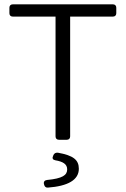

<svg xmlns="http://www.w3.org/2000/svg" viewBox="-20 -645 580 886"><path d="M236.3 -568.4V-15.6C236.3 -5.9 242.2 0 252 0H288.1C297.9 0 303.7 -5.9 303.7 -15.6V-568.4H501C510.7 -568.4 516.6 -574.2 516.6 -584V-609.4C516.6 -619.1 510.7 -625 501 -625H39.1C29.3 -625 23.4 -619.1 23.4 -609.4V-584C23.4 -574.2 29.3 -568.4 39.1 -568.4ZM182.6 203.1 183.6 207C185.5 215.8 191.4 221.7 201.2 220.7C293 213.9 343.8 185.5 343.8 133.8C343.8 92.8 318.4 72.3 247.1 59.6C237.3 58.6 230.5 62.5 226.6 70.3L224.6 76.2C219.7 85.9 224.6 92.8 235.4 94.7C270.5 100.6 290 112.3 290 136.7C290 163.1 268.6 178.7 197.3 185.5C186.5 186.5 180.7 193.4 182.6 203.1Z"/></svg>

Font: Ed Sans Neue Light
Style: Regular
Weight: 300
Designer: Stephen Hutchings
Version: Version 1.004;PS 001.004;hotconv 1.0.88;makeotf.lib2.5.64775